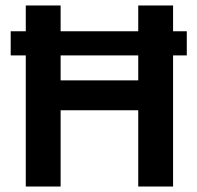

<svg xmlns="http://www.w3.org/2000/svg" viewBox="-20 -680 720 700"><path d="M74 0V-478H19V-566H74V-660H201V-566H484V-660H611V-566H661V-478H611V0H484V-278H201V0ZM201 -387H484V-478H201Z"/></svg>

Font: Bricolage Grotesque 96pt SemiBold
Style: Regular
Weight: 600
Designer: Mathieu Triay
Foundry: Atelier Triay
Version: Version 1.001; ttfautohint (v1.8.4.7-5d5b);gftools[0.9.33.de